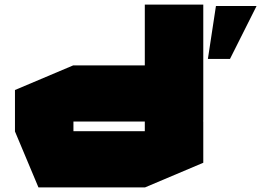

<svg xmlns="http://www.w3.org/2000/svg" viewBox="-20 -814 1169 834"><path d="M862 -289 609 -530V-794H863V-289ZM299 -286V-530H701L863 -287V-286ZM147 0 45 -243V-244H609V0ZM45 -244V-423L298 -530H299V-244ZM609 0V-286H863V-107L610 0ZM883 -558 918 -788H1094V-787L979 -558Z"/></svg>

Font: Foldit Black
Style: Regular
Weight: 900
Version: Version 1.003